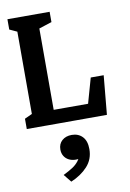

<svg xmlns="http://www.w3.org/2000/svg" viewBox="-116 -798 851 1257"><g transform="rotate(-10 310.0 -170.0)"><path d="M25.5 -68.5 108.2 -106.6 75.4 -50.4V-678.4L108.2 -623.4L25.5 -661.5V-730H306.1V-661.5L188 -623.4L220.8 -678.4V0H25.5ZM157.2 -93.2H482.3L443.2 -71.2L496.5 -259.6H582.5L558.3 -0.4L157.8 0.1ZM333.4 215.4 356.4 240.9Q335.2 253.1 307.7 253.1Q282.2 253.1 262 243.1Q241.8 233.1 230.2 214.4Q218.6 195.8 218.6 170.6Q218.6 133.2 243.6 111Q268.7 88.9 308.2 88.9Q351.9 88.9 379.1 117.3Q406.3 145.8 406.3 200.2Q406.3 267.9 363 314.9Q319.8 361.8 252.8 389.8L211.1 338Q250.8 318.1 274.5 302.7Q298.3 287.2 315 265.6Q331.7 244 333.4 215.4Z"/></g></svg>

Font: Monaspace Xenon Var
Style: Regular
Weight: 400
Designer: Riley Cran and the Lettermatic Team
Version: Version 1.000 (Monaspace Xenon Var)